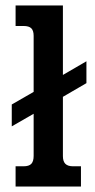

<svg xmlns="http://www.w3.org/2000/svg" viewBox="-20 -682 349 702"><path d="M37 -74H66Q86 -74 94.5 -83Q103 -92 103 -112V-266L23 -220V-300L103 -346V-551Q103 -570 94.5 -578.5Q86 -587 66 -587H37V-662H210V-408L296 -458V-378L210 -328V-111Q210 -92 219 -83Q228 -74 247 -74H276V0H37Z"/></svg>

Font: Pridi
Style: Regular
Weight: 400
Designer: Katatrad Team
Foundry: CadsonDemak
Version: Version 1.001